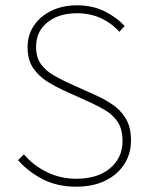

<svg xmlns="http://www.w3.org/2000/svg" viewBox="-20 -692 556 724"><path d="M268 12Q195 12 140.5 -16.5Q86 -45 48 -88L70 -110Q106 -68 157 -43Q208 -18 268 -18Q348 -18 395 -57.5Q442 -97 442 -160Q442 -204 425 -230.5Q408 -257 380.5 -274Q353 -291 320 -306L218 -352Q190 -365 159 -384Q128 -403 106 -434Q84 -465 84 -514Q84 -561 108.5 -596.5Q133 -632 175 -652Q217 -672 270 -672Q330 -672 376 -648.5Q422 -625 450 -594L430 -572Q402 -604 361.5 -623Q321 -642 270 -642Q201 -642 158.5 -607.5Q116 -573 116 -516Q116 -475 135 -449.5Q154 -424 181.5 -408.5Q209 -393 232 -382L334 -336Q371 -320 402.5 -299Q434 -278 454 -245.5Q474 -213 474 -162Q474 -112 448.5 -72.5Q423 -33 376.5 -10.5Q330 12 268 12Z"/></svg>

Font: Source Sans 3 Variable
Style: Regular
Weight: 200
Designer: Paul D. Hunt
Foundry: Adobe Systems Incorporated
Version: Version 3.026